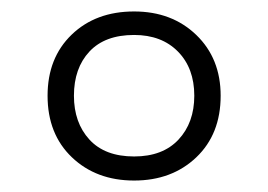

<svg xmlns="http://www.w3.org/2000/svg" viewBox="-20 -810 468 335"><path d="M214 -495Q148 -495 105.5 -535.5Q63 -576 63 -643Q63 -709 105 -749.5Q147 -790 214 -790Q280 -790 322.5 -749Q365 -708 365 -643Q365 -576 322.5 -535.5Q280 -495 214 -495ZM214 -537Q264 -537 291.5 -566.5Q319 -596 319 -643Q319 -691 290.5 -720Q262 -749 214 -749Q163 -749 136 -720Q109 -691 109 -643Q109 -596 136 -566.5Q163 -537 214 -537Z"/></svg>

Font: Noto Sans Malayalam UI Light
Style: Regular
Weight: 300
Designer: Jelle Bosma - Monotype Design Team
Foundry: Monotype Imaging Inc.
Version: Version 2.104; ttfautohint (v1.8.4.7-5d5b)